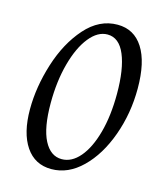

<svg xmlns="http://www.w3.org/2000/svg" viewBox="-108 -785 743 875"><g transform="rotate(15 263.5 -347.0)"><path d="M52 -229Q52 -334 87 -445Q122 -556 187.5 -630Q253 -704 339 -704Q417 -704 459.5 -637.5Q502 -571 502 -446Q502 -329 464 -223.5Q426 -118 360.5 -54Q295 10 216 10Q138 10 95 -53.5Q52 -117 52 -229ZM417 -399Q417 -515 389 -582Q361 -649 306 -649Q260 -649 221 -600.5Q182 -552 159 -467.5Q136 -383 136 -280Q136 -164 166.5 -105Q197 -46 250 -46Q297 -46 335 -90.5Q373 -135 395 -215Q417 -295 417 -399Z"/></g></svg>

Font: Charm
Style: Regular
Weight: 400
Designer: Katatrad Aksorn Co.,Ltd.
Foundry: Cadson Demak Co.,Ltd.
Version: Version 1.001